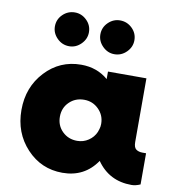

<svg xmlns="http://www.w3.org/2000/svg" viewBox="-84 -825 840 910"><g transform="rotate(10 336.0 -369.5)"><path d="M203.8 -586.2Q170 -586.2 145.6 -610.6Q121.2 -635 121.2 -667.5Q121.2 -701.2 145.6 -725Q170 -748.8 203.8 -748.8Q236.2 -748.8 260.6 -725Q285 -701.2 285 -667.5Q285 -635 260.6 -610.6Q236.2 -586.2 203.8 -586.2ZM421.2 -586.2Q388.8 -586.2 364.4 -610.6Q340 -635 340 -667.5Q340 -701.2 364.4 -725Q388.8 -748.8 421.2 -748.8Q455 -748.8 479.4 -725Q503.8 -701.2 503.8 -667.5Q503.8 -635 479.4 -610.6Q455 -586.2 421.2 -586.2ZM633.8 -150H651.2V0Q628.8 10 608.8 10Q501.2 10 441.2 -76.2Q382.5 10 276.2 10Q173.8 10 103.8 -65Q33.8 -140 33.8 -250Q33.8 -360 103.8 -435Q173.8 -510 276.2 -510Q352.5 -510 406.2 -463.8V-500H591.2V-193.8Q591.2 -167.5 603.1 -158.8Q615 -150 633.8 -150ZM318.8 -151.2Q348.8 -151.2 373.1 -167.5Q397.5 -183.8 408.8 -210L413.8 -225Q417.5 -236.2 417.5 -250Q417.5 -291.2 388.8 -320Q360 -348.8 318.8 -348.8Q276.2 -348.8 247.5 -320.6Q218.8 -292.5 218.8 -250Q218.8 -207.5 247.5 -179.4Q276.2 -151.2 318.8 -151.2Z"/></g></svg>

Font: Now Black
Style: Regular
Weight: 900
Designer: Alfredo Marco Pradil
Foundry: Alfredo Marco Pradil
Version: Version 1.002;PS 001.002;hotconv 1.0.88;makeotf.lib2.5.64775